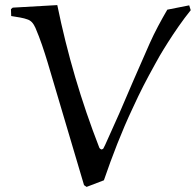

<svg xmlns="http://www.w3.org/2000/svg" viewBox="-20 -718 769 754"><path d="M637 -680C612 -637 588 -593 568 -548L504 -402L449 -274C422 -215 389 -138 386 -135C384 -132 381 -132 378 -131C376 -132 372 -134 370 -138C299 -320 244 -507 205 -698L30 -688L23 -682L24 -655C45 -652 75 -647 87 -642C94 -640 100 -636 105 -631C111 -625 115 -617 119 -609C138 -565 153 -519 167 -473L310 9L320 16L388 -10C421 -106 458 -202 500 -291C534 -365 552 -399 590 -468C601 -490 665 -599 729 -678L723 -697Z"/></svg>

Font: Neo Euler
Style: Euler
Weight: 500
Designer: Hermann Zapf
Version: Version 000.002